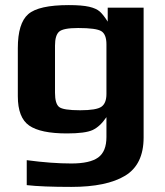

<svg xmlns="http://www.w3.org/2000/svg" viewBox="-20 -514 648 754"><path d="M544 -484H403V-429C391.7 -447 381.3 -460.2 372 -468.5C362.7 -476.8 348.7 -483.2 330 -487.5C311.3 -491.8 284.7 -494 250 -494C171.3 -494 118.3 -482.2 91 -458.5C63.7 -434.8 50 -390.3 50 -325V-136C50 -80 64.8 -41.7 94.5 -21C124.2 -0.3 173.7 10 243 10C291 10 324.7 5.5 344 -3.5C363.3 -12.5 381.3 -29.3 398 -54V24C398 62 387.2 88.8 365.5 104.5C343.8 120.2 308.7 128 260 128C208.7 128 150.3 123.7 85 115V213C125.7 217.7 184 220 260 220C352.7 220 423.2 205.3 471.5 176C519.8 146.7 544 96.7 544 26ZM398 -145C398 -121 391.5 -104.3 378.5 -95C365.5 -85.7 337.7 -81 295 -81C250.3 -81 222.7 -85.3 212 -94C201.3 -102.7 196 -121.3 196 -150V-335C196 -361.7 201.3 -379.8 212 -389.5C222.7 -399.2 247.7 -404 287 -404C334.3 -404 364.7 -399.8 378 -391.5C391.3 -383.2 398 -366 398 -340Z"/></svg>

Font: Play
Style: Bold
Weight: 700
Designer: Jonas Hecksher
Foundry: Jonas Hecksher, Playtypeª, e-types AS
Version: Version 1.002